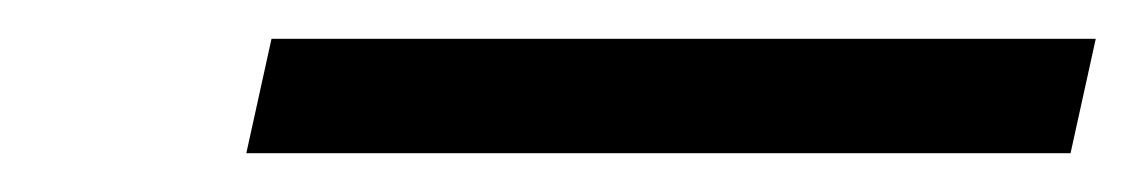

<svg xmlns="http://www.w3.org/2000/svg" viewBox="-20 -839 585 99"><path d="M107 -760 120 -819H545L532 -760Z"/></svg>

Font: Noto Serif SemiCondensed Semi
Style: Italic
Weight: 600
Width: 4
Italic angle: -12°
Designer: Monotype Design Team
Foundry: Monotype Imaging Inc.
Version: Version 1.901